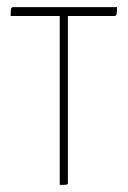

<svg xmlns="http://www.w3.org/2000/svg" viewBox="-20 -520 359 540"><path d="M171 -475H299C308 -475 309 -476 309 -500H19C12 -500 10 -500 10 -475H148V0C170 0 171 0 171 -7V-9Z"/></svg>

Font: Yanone Kaffeesatz Extra Light
Style: Regular
Weight: 200
Designer: Yanone (Cyrillic: Daniel Pouzeot & Huerta Tipografica)
Foundry: Yanone
Version: Version 1.100;PS 001.100;hotconv 1.0.70;makeotf.lib2.5.58329